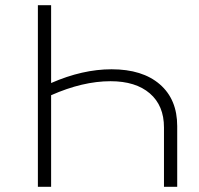

<svg xmlns="http://www.w3.org/2000/svg" viewBox="-20 -720 766 740"><path d="M410 -453Q529 -453 596 -395Q663 -337 663 -234V0H612V-229Q612 -313 557.5 -360Q503 -407 406 -407Q299 -407 177 -353V0H126V-700H177V-400Q298 -453 410 -453Z"/></svg>

Font: Hilab Light
Style: Regular
Weight: 300
Designer: Cristianderson Lima
Foundry: Cristianderson
Version: Version 1.0